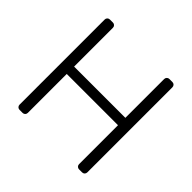

<svg xmlns="http://www.w3.org/2000/svg" viewBox="-177 -910 1093 1093"><g transform="rotate(45 369.5 -363.5)"><path d="M96.6 -21V-706.3Q96.6 -715.2 102.6 -721.2Q108.7 -727.3 117.5 -727.3H142.4Q150.9 -727.3 157 -721.2Q163 -715.2 163 -706.3V-393.8H575.6V-706.3Q575.6 -715.2 581.7 -721.2Q587.7 -727.3 596.2 -727.3H621.1Q630 -727.3 636 -721.2Q642 -715.2 642 -706.3V-21Q642 -12.1 636 -6Q630 0 621.1 0H596.2Q587.7 0 581.7 -6Q575.6 -12.1 575.6 -21V-334.5H163V-21Q163 -12.1 157 -6Q150.9 0 142.4 0H117.5Q108.7 0 102.6 -6Q96.6 -12.1 96.6 -21Z"/></g></svg>

Font: DeltaSans Light
Style: Regular
Weight: 300
Designer: Rasmus Andersson
Foundry: rsms
Version: Version 3.012